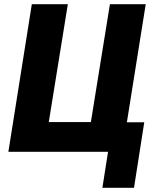

<svg xmlns="http://www.w3.org/2000/svg" viewBox="-20 -725 758 917"><path d="M469 172 496 0H20L132 -705H304L213 -142H414L505 -705H676L586 -141H669L620 172Z"/></svg>

Font: Nunito Sans 10pt Condensed Black
Style: Italic
Weight: 900
Width: 3
Italic angle: -9°
Designer: Vernon Adams
Foundry: Vernon Adams
Version: Version 3.101;gftools[0.9.27]